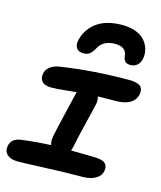

<svg xmlns="http://www.w3.org/2000/svg" viewBox="-129 -1027 905 1081"><g transform="rotate(15 323.0 -486.5)"><path d="M449.2 -934.1Q492.2 -934.1 525.4 -922.1Q558.6 -910.2 577.6 -889.9Q596.7 -869.6 605.5 -844.5Q614.3 -819.3 611.8 -792Q608.4 -759.8 591.3 -743.9Q574.2 -728 549.8 -728Q529.3 -728 519 -738Q508.8 -748 506.8 -771Q501 -820.8 437 -820.8Q368.7 -820.8 341.8 -771Q328.1 -745.1 313.7 -734.1Q299.3 -723.1 278.8 -723.1Q247.1 -723.1 235.4 -742.9Q223.6 -762.7 232.9 -794.9Q251 -859.4 305.4 -896.7Q359.9 -934.1 449.2 -934.1ZM80.1 -39.1Q36.6 -39.1 15.9 -58.6Q-4.9 -78.1 1 -108.9Q9.3 -154.3 64 -162.1Q150.4 -173.3 235.8 -176.8Q229 -195.3 233.9 -227.1Q244.1 -278.8 265.6 -366.7Q287.1 -454.6 293 -482.9Q293.9 -490.7 297.9 -502Q277.3 -500 243.7 -496.6Q210 -493.2 190.7 -491.7Q171.4 -490.2 152.8 -490.2Q113.8 -490.2 98.1 -508.1Q82.5 -525.9 87.9 -555.2Q92.3 -578.6 114.3 -595.2Q136.2 -611.8 168.9 -616.2Q359.4 -645 564.9 -645Q613.3 -645 631.3 -629.6Q649.4 -614.3 644 -583Q635.7 -546.4 604.2 -528.8Q572.8 -511.2 525.9 -511.2Q467.3 -511.2 418.9 -509.8Q425.8 -491.7 420.9 -465.8Q417 -445.3 395 -356.7Q373 -268.1 359.9 -203.1Q356.9 -188 352.1 -176.8Q430.2 -174.8 481 -174.8Q534.2 -174.8 551.5 -158.9Q568.8 -143.1 564 -115.2Q558.1 -84.5 528.3 -67.1Q498.5 -49.8 449.2 -49.8Q353.5 -49.8 230 -44.4Q106.4 -39.1 80.1 -39.1Z"/></g></svg>

Font: Shantell Sans Irregular
Style: Italic
Weight: 600
Italic angle: -11.31°
Designer: Stephen Nixon, Anya Danilova, Shantell Martin
Foundry: Arrow Type
Version: Version 1.006;[9816181b4]